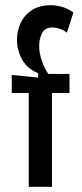

<svg xmlns="http://www.w3.org/2000/svg" viewBox="-20 -715 312 735"><path d="M90 0V-359H25V-428L126 -418V-435Q85 -451 65 -486.5Q45 -522 45 -562Q45 -597 59 -627Q73 -657 101.5 -676Q130 -695 175 -695Q194 -695 216.5 -689Q239 -683 261 -667L236 -590Q220 -602 205.5 -606Q191 -610 181 -610Q152 -610 141 -588Q130 -566 130 -540Q130 -510 140.5 -481Q151 -452 165 -432H246V-359H179V0Z"/></svg>

Font: Bricolage Grotesque 10pt Condensed
Style: Regular
Weight: 400
Width: 3
Designer: Mathieu Triay
Foundry: Atelier Triay
Version: Version 1.000; ttfautohint (v1.8.4.7-5d5b);gftools[0.9.29]